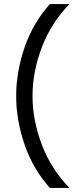

<svg xmlns="http://www.w3.org/2000/svg" viewBox="-20 -770 384 950"><path d="M60 -295Q60 -415 102 -536.5Q144 -658 227 -750H324Q233 -657 187 -536Q141 -415 141 -295Q141 -175 187 -54Q233 67 324 160H227Q144 68 102 -53.5Q60 -175 60 -295Z"/></svg>

Font: TASA Explorer VF
Style: Regular
Weight: 400
Designer: Weizhong Zhang
Foundry: Local Remote
Version: Version 1.000;Glyphs 3.2 (3192)